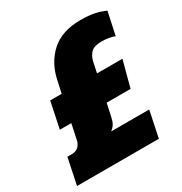

<svg xmlns="http://www.w3.org/2000/svg" viewBox="-187 -769 836 884"><g transform="rotate(-30 231.5 -327.0)"><path d="M-31 0 -2 -139H21Q44 -139 57 -151.5Q70 -164 74 -184L91 -264H30L59 -403H120L134 -467Q151 -550 208 -602Q265 -654 365 -654Q407 -654 438 -647.5Q469 -641 494 -629L468 -508Q455 -514 436.5 -517Q418 -520 400 -520Q361 -520 344 -504.5Q327 -489 320 -460L308 -403H443L406 -264H279L264 -195Q260 -175 252.5 -162.5Q245 -150 231 -139H433L404 0Z"/></g></svg>

Font: Kanit
Style: Bold Italic
Weight: 700
Italic angle: -12°
Designer: Katatrad Team
Foundry: CadsonDemak
Version: Version 2.000; ttfautohint (v1.8.3)